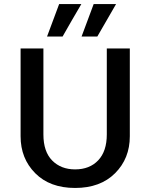

<svg xmlns="http://www.w3.org/2000/svg" viewBox="-20 -920 746 951"><path d="M444 -900H555L462 -739H384ZM273 -900H383Q359 -860 336 -819.5Q313 -779 290 -739H213ZM195 -254Q195 -169 238.5 -125Q282 -81 352 -81Q424 -81 466.5 -126Q509 -171 509 -254V-680H623V-245Q623 -135 550 -62Q477 11 352 11Q227 11 154.5 -62Q82 -135 82 -245V-680H195Z"/></svg>

Font: Palanquin SemiBold
Style: Regular
Weight: 600
Designer: Pria Ravichandran
Version: Version 1.0.4